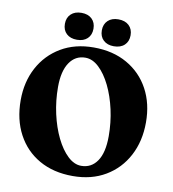

<svg xmlns="http://www.w3.org/2000/svg" viewBox="-96 -977 966 1075"><g transform="rotate(10 387.0 -440.0)"><path d="M382 -714.5Q491.5 -714.5 572.5 -668.2Q653.5 -622 697.8 -540.2Q742 -458.5 742 -351.5Q742 -244.5 698.2 -161.8Q654.5 -79 575.2 -32Q496 15 389.5 15Q279.5 15 198.8 -31Q118 -77 73.8 -160Q29.5 -243 29.5 -353.5Q29.5 -457 73.2 -538.8Q117 -620.5 196.2 -667.5Q275.5 -714.5 382 -714.5ZM550 -239.5Q550 -316.5 533.8 -389.8Q517.5 -463 488.8 -521.8Q460 -580.5 423.2 -615.2Q386.5 -650 345.5 -650Q288.5 -650 255.5 -601Q222.5 -552 222.5 -462Q222.5 -384 239 -310.2Q255.5 -236.5 284.2 -177.8Q313 -119 349.8 -84.2Q386.5 -49.5 426.5 -49.5Q484 -49.5 517 -97.8Q550 -146 550 -239.5ZM280.5 -740.5Q243 -740.5 221 -761Q199 -781.5 199 -817Q199 -852 221 -872.8Q243 -893.5 280.5 -893.5Q318 -893.5 339.8 -872.8Q361.5 -852 361.5 -817Q361.5 -782 339.8 -761.2Q318 -740.5 280.5 -740.5ZM490 -740.5Q453 -740.5 431 -761Q409 -781.5 409 -817Q409 -852 431 -872.8Q453 -893.5 490 -893.5Q528.5 -893.5 550.5 -872.8Q572.5 -852 572.5 -817Q572.5 -782 550.5 -761.2Q528.5 -740.5 490 -740.5Z"/></g></svg>

Font: Fraunces 72pt Soft
Style: Bold
Weight: 700
Version: Version 1.000;[b76b70a41]